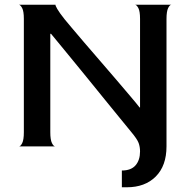

<svg xmlns="http://www.w3.org/2000/svg" viewBox="-20 -620 806 813"><path d="M60 0Q67 0 74 -14Q81 -28 81 -60V-540Q81 -572 74 -585.5Q67 -599 60 -600H215Q214 -597 222.5 -582Q231 -567 254 -538Q262 -528 284.5 -501.5Q307 -475 338 -438.5Q369 -402 404 -362Q439 -322 472 -283Q505 -244 531.5 -213Q558 -182 571 -165H573V-540Q573 -572 566 -585.5Q559 -599 552 -600H706Q699 -600 692 -586Q685 -572 685 -539V0Q685 82 639.5 127.5Q594 173 517 173H496V102Q535 102 554 80Q573 58 573 21Q573 2 567 -14.5Q561 -31 535 -62Q518 -83 488 -119.5Q458 -156 422 -200.5Q386 -245 349 -290.5Q312 -336 279.5 -375.5Q247 -415 224.5 -442.5Q202 -470 196 -477H193V-60Q193 -28 200 -14Q207 0 214 0Z"/></svg>

Font: Red Rose
Style: Regular
Weight: 400
Designer: Jaikishan Patel
Version: Version 2.000; ttfautohint (v1.8.3)